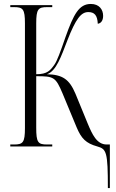

<svg xmlns="http://www.w3.org/2000/svg" viewBox="-20 -740 585 970"><path d="M525 210H535V-10H519C469 -10 446 -61 423 -116L361 -267C330 -340 296 -363 217 -365C264 -380 289 -455 320 -535C363 -646 390 -679 426 -679C457 -679 472 -663 474 -620C490 -622 501 -636 501 -660C501 -692 481 -720 439 -720C379 -720 352 -668 311 -553C286 -480 268 -432 256 -415C235 -385 220 -365 163 -365V-622C163 -694 173 -704 218 -704H244V-714H32V-704H51C96 -704 106 -694 106 -622V-93C106 -20 96 -10 51 -10H32V0H244V-10H218C172 -10 163 -20 163 -95V-355C252 -355 261 -351 296 -268L367 -97C391 -40 414 -16 472 0C518 13 525 28 525 210Z"/></svg>

Font: Noto Serif Display ExtraCondensed Light
Style: Regular
Weight: 300
Width: 2
Designer: Monotype Design Team
Foundry: Monotype Imaging Inc.
Version: Version 2.009